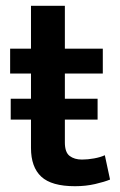

<svg xmlns="http://www.w3.org/2000/svg" viewBox="-20 -643 416 663"><path d="M335 -389H204V-302H317V-230H204V-151Q204 -117 220.5 -104.5Q237 -92 263 -92Q283 -92 305 -96Q327 -100 342 -107L360 -23Q341 -15 308.5 -7.5Q276 0 239 0Q158 0 122.5 -33Q87 -66 87 -132V-230H17V-302H87V-389H15V-475H87V-623H204V-475H335Z"/></svg>

Font: Mukta Malar SemiBold
Style: Regular
Weight: 600
Designer: Aadarsh Rajan, Girish Dalvi, Yashodeep Gholap
Foundry: Ek Type
Version: Version 2.538;PS 1.000;hotconv 16.6.51;makeotf.lib2.5.65220;